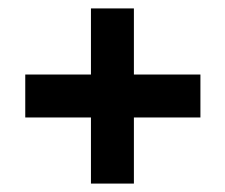

<svg xmlns="http://www.w3.org/2000/svg" viewBox="-20 -584 535 456"><path d="M40 -305V-407H196V-564H298V-407H456V-305H298V-148H196V-305Z"/></svg>

Font: Exo
Style: DemiBold
Weight: 600
Designer: Natanael Gama
Version: Version 1.00